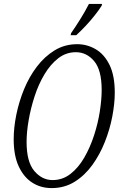

<svg xmlns="http://www.w3.org/2000/svg" viewBox="-20 -951 614 982"><path d="M244 11Q189 11 145.5 -16.5Q102 -44 76 -99.5Q50 -155 50 -239Q50 -298 63.5 -364.5Q77 -431 103 -494.5Q129 -558 168.5 -610Q208 -662 259.5 -693.5Q311 -725 375 -725Q425 -725 469 -699.5Q513 -674 540 -619.5Q567 -565 567 -477Q567 -422 554.5 -356Q542 -290 516.5 -225.5Q491 -161 452.5 -107.5Q414 -54 362 -21.5Q310 11 244 11ZM249 -30Q300 -30 340.5 -61.5Q381 -93 411 -145Q441 -197 461 -258.5Q481 -320 490.5 -381Q500 -442 500 -491Q500 -593 461.5 -638.5Q423 -684 368 -684Q318 -684 278 -653Q238 -622 207.5 -571Q177 -520 157 -458.5Q137 -397 126.5 -336Q116 -275 116 -225Q116 -123 155.5 -76.5Q195 -30 249 -30ZM341 -771 344 -782Q365 -812 390 -852Q415 -892 435 -931H502L500 -922Q487 -901 465 -873Q443 -845 417.5 -818Q392 -791 370 -771Z"/></svg>

Font: Noto Serif ExtraCondensed Light
Style: Italic
Weight: 300
Width: 2
Italic angle: -12°
Designer: Monotype Design Team
Foundry: Monotype Imaging Inc.
Version: Version 2.014; ttfautohint (v1.8.4.7-5d5b)